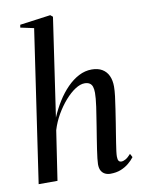

<svg xmlns="http://www.w3.org/2000/svg" viewBox="-91 -880 712 954"><g transform="rotate(-10 265.0 -403.0)"><path d="M388 11Q373.5 11 361.5 5.2Q349.5 -0.5 342.2 -13Q335 -25.5 335 -46.5Q335 -56 337.2 -75.5Q339.5 -95 343.2 -120.5Q347 -146 351.5 -174.2Q356 -202.5 360.5 -230Q364.5 -256 368.5 -281.2Q372.5 -306.5 375.8 -328.8Q379 -351 380.5 -369Q382 -387 382 -398.5Q382 -417.5 377.8 -429.8Q373.5 -442 363.8 -448Q354 -454 338.5 -454Q317 -454 291.2 -437.2Q265.5 -420.5 240 -391.5Q214.5 -362.5 193.2 -325.8Q172 -289 160 -249L122.5 0H27.5L140 -767.5L72.5 -782L75 -796L230 -817L242 -807L169.5 -311Q187 -352.5 210 -389.2Q233 -426 261 -454.5Q289 -483 320.2 -499.2Q351.5 -515.5 385.5 -515.5Q417 -515.5 438.2 -502.8Q459.5 -490 470 -467Q480.5 -444 480.5 -412.5Q480.5 -393 477 -364.2Q473.5 -335.5 468.2 -301.5Q463 -267.5 457.5 -232Q453.5 -207.5 449.5 -182.5Q445.5 -157.5 442 -135Q438.5 -112.5 436.2 -95Q434 -77.5 434 -68Q434 -52.5 438.5 -46Q443 -39.5 452.5 -39.5Q462 -39.5 474 -46.2Q486 -53 500.5 -69.5L510 -51.5Q498.5 -36 481.2 -21.8Q464 -7.5 441 1.8Q418 11 388 11Z"/></g></svg>

Font: Merriweather 144pt
Style: Italic
Weight: 400
Italic angle: -7.8°
Version: Version 2.101